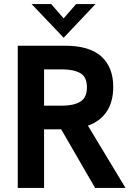

<svg xmlns="http://www.w3.org/2000/svg" viewBox="-20 -921 652 941"><path d="M67 -697H297Q419 -697 477 -644Q535 -591 535 -495Q535 -423 503.5 -375Q472 -327 411 -305L595 0H446L280 -287H237H196V0H67ZM406 -493Q406 -544 373.5 -562.5Q341 -581 284 -581H196V-403H284Q340 -403 373 -422.5Q406 -442 406 -493ZM135 -901H231L292 -831L353 -901H448L292 -736Z"/></svg>

Font: Hanken Grotesk
Style: Bold
Weight: 700
Designer: Alfredo Marco Pradil
Foundry: Hanken Design Co.
Version: Version 3.014